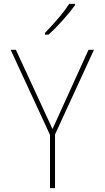

<svg xmlns="http://www.w3.org/2000/svg" viewBox="-20 -971 540 991"><path d="M238 0V-275L35 -714H62L251 -305L437 -714H465L264 -277V0ZM212 -801Q246 -836 280 -875.5Q314 -915 337 -951H367V-944Q342 -909 303.5 -866Q265 -823 230 -792H212Z"/></svg>

Font: Noto Sans Mono ExtraCondensed Thin
Style: Regular
Weight: 100
Width: 2
Designer: Monotype Design Team
Foundry: Monotype Imaging Inc.
Version: Version 2.014; ttfautohint (v1.8.4.7-5d5b)